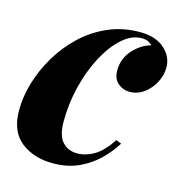

<svg xmlns="http://www.w3.org/2000/svg" viewBox="-87 -610 659 702"><g transform="rotate(15 242.5 -259.0)"><path d="M370 -512Q333 -512 297.5 -480.5Q262 -449 234 -396.5Q206 -344 189.5 -278.5Q173 -213 173 -145Q173 -91 194.5 -67.5Q216 -44 251 -44Q282 -44 313.5 -62Q345 -80 377 -128L397 -120Q377 -87 345.5 -56Q314 -25 271.5 -5.5Q229 14 174 14Q101 14 53 -24Q5 -62 5 -142Q5 -193 21 -247Q37 -301 67.5 -352Q98 -403 141 -443.5Q184 -484 239 -508Q294 -532 359 -532Q418 -532 451.5 -502.5Q485 -473 485 -432Q485 -402 470.5 -374.5Q456 -347 431.5 -329Q407 -311 377 -311Q352 -311 333 -327.5Q314 -344 314 -375Q314 -420 343.5 -453Q373 -486 411 -496Q403 -504 393.5 -508Q384 -512 370 -512Z"/></g></svg>

Font: Playfair Display ExtraBold
Style: Italic
Weight: 800
Italic angle: -14°
Designer: Claus Eggers Sørensen
Foundry: Claus Eggers Sørensen
Version: Version 1.203